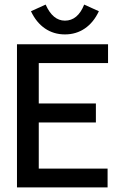

<svg xmlns="http://www.w3.org/2000/svg" viewBox="-20 -817 540 837"><path d="M54 0V-624H451V-542H149V-366H398V-283H149V-82H449V0ZM347 -797 411 -768Q388 -719 350 -693Q312 -667 263 -667Q214 -667 176 -693Q138 -719 115 -768L179 -797Q210 -727 263 -727Q319 -727 347 -797Z"/></svg>

Font: Inconsolata SemiBold
Style: Regular
Weight: 600
Monospace: yes
Designer: Raph Levien, Cyreal, Brenton Simpson
Foundry: Raph Levien, Cyreal, Google
Version: Version 3.100; ttfautohint (v1.8.4.7-5d5b)